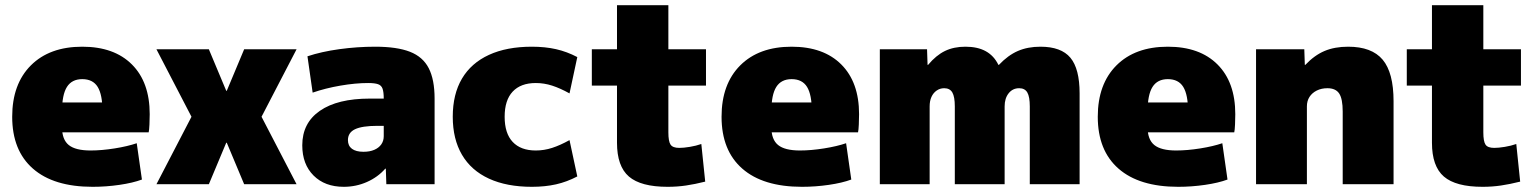

<svg xmlns="http://www.w3.org/2000/svg" viewBox="-20 -710 5925 740"><path d="M337 10Q187 10 107 -60Q27 -130 27 -260Q27 -386 99 -458Q171 -530 297 -530Q420 -530 488.5 -461.5Q557 -393 557 -270Q557 -252 556 -230Q555 -208 553 -200H137V-315H398L375 -280Q375 -345 356.5 -375Q338 -405 297 -405Q257 -405 238 -375Q219 -345 219 -280V-220Q219 -172 245 -151Q271 -130 329 -130Q372 -130 422 -138Q472 -146 507 -158L527 -18Q492 -5 440.5 2.5Q389 10 337 10Z M583 0 718 -260 583 -520H785L852 -360H854L921 -520H1123L988 -260L1123 0H921L854 -160H852L785 0Z M1305 10Q1232 10 1188.5 -33.5Q1145 -77 1145 -150Q1145 -236 1213 -283Q1281 -330 1405 -330H1459Q1459 -355 1454.5 -368Q1450 -381 1437 -385.5Q1424 -390 1399 -390Q1350 -390 1292 -380Q1234 -370 1185 -353L1165 -493Q1219 -511 1288 -520.5Q1357 -530 1426 -530Q1510 -530 1560 -510.5Q1610 -491 1632.5 -447Q1655 -403 1655 -330V0H1469L1467 -60H1465Q1436 -27 1394 -8.5Q1352 10 1305 10ZM1381 -125Q1405 -125 1422.5 -132.5Q1440 -140 1449.5 -153.5Q1459 -167 1459 -185V-225H1435Q1376 -225 1348.5 -212Q1321 -199 1321 -170Q1321 -148 1336.5 -136.5Q1352 -125 1381 -125Z M2030 10Q1933 10 1864.5 -21.5Q1796 -53 1760.5 -113.5Q1725 -174 1725 -260Q1725 -347 1760.5 -407Q1796 -467 1864.5 -498.5Q1933 -530 2030 -530Q2081 -530 2123 -520.5Q2165 -511 2205 -490L2175 -350Q2139 -370 2108 -380Q2077 -390 2045 -390Q1987 -390 1956 -357Q1925 -324 1925 -260Q1925 -196 1956 -163Q1987 -130 2045 -130Q2077 -130 2108 -140Q2139 -150 2175 -170L2205 -30Q2165 -9 2123 0.5Q2081 10 2030 10Z M2553 10Q2450 10 2404 -29.5Q2358 -69 2358 -160V-380H2261V-520H2358V-690H2556V-520H2701V-380H2556V-200Q2556 -165 2564.5 -152.5Q2573 -140 2598 -140Q2615 -140 2639 -144Q2663 -148 2683 -155L2698 -10Q2658 0 2624 5Q2590 10 2553 10Z M3071 10Q2921 10 2841 -60Q2761 -130 2761 -260Q2761 -386 2833 -458Q2905 -530 3031 -530Q3154 -530 3222.5 -461.5Q3291 -393 3291 -270Q3291 -252 3290 -230Q3289 -208 3287 -200H2871V-315H3132L3109 -280Q3109 -345 3090.5 -375Q3072 -405 3031 -405Q2991 -405 2972 -375Q2953 -345 2953 -280V-220Q2953 -172 2979 -151Q3005 -130 3063 -130Q3106 -130 3156 -138Q3206 -146 3241 -158L3261 -18Q3226 -5 3174.5 2.5Q3123 10 3071 10Z M3371 0V-520H3553L3555 -460H3557Q3588 -497 3622 -513.5Q3656 -530 3701 -530Q3748 -530 3779.5 -512.5Q3811 -495 3828 -460H3830Q3865 -497 3903 -513.5Q3941 -530 3990 -530Q4070 -530 4105.5 -487.5Q4141 -445 4141 -350V0H3949V-300Q3949 -337 3939.5 -353.5Q3930 -370 3908 -370Q3883 -370 3867.5 -350.5Q3852 -331 3852 -300V0H3660V-300Q3660 -337 3650.5 -353.5Q3641 -370 3619 -370Q3603 -370 3590 -361Q3577 -352 3570 -336.5Q3563 -321 3563 -300V0Z M4521 10Q4371 10 4291 -60Q4211 -130 4211 -260Q4211 -386 4283 -458Q4355 -530 4481 -530Q4604 -530 4672.5 -461.5Q4741 -393 4741 -270Q4741 -252 4740 -230Q4739 -208 4737 -200H4321V-315H4582L4559 -280Q4559 -345 4540.5 -375Q4522 -405 4481 -405Q4441 -405 4422 -375Q4403 -345 4403 -280V-220Q4403 -172 4429 -151Q4455 -130 4513 -130Q4556 -130 4606 -138Q4656 -146 4691 -158L4711 -18Q4676 -5 4624.5 2.5Q4573 10 4521 10Z M4821 0V-520H5007L5009 -460H5011Q5046 -497 5085 -513.5Q5124 -530 5176 -530Q5267 -530 5309 -480Q5351 -430 5351 -320V0H5155V-280Q5155 -329 5141.5 -349.5Q5128 -370 5096 -370Q5073 -370 5055 -361Q5037 -352 5027 -336.5Q5017 -321 5017 -300V0Z M5694 10Q5591 10 5545 -29.5Q5499 -69 5499 -160V-380H5402V-520H5499V-690H5697V-520H5842V-380H5697V-200Q5697 -165 5705.5 -152.5Q5714 -140 5739 -140Q5756 -140 5780 -144Q5804 -148 5824 -155L5839 -10Q5799 0 5765 5Q5731 10 5694 10Z"/></svg>

Font: M PLUS 1 Thin Black
Style: Regular
Weight: 900
Version: Version 1.001